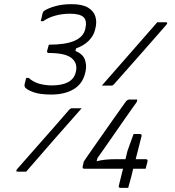

<svg xmlns="http://www.w3.org/2000/svg" viewBox="-20 -817 840 924"><path d="M470 -405Q538 -482 604 -558Q670 -634 737 -710H777Q791 -710 780 -697Q718 -626 655 -554.5Q592 -483 529 -412Q523 -405 517 -405ZM597 87H560Q549 87 552 76L572 -5H386Q375 -5 378 -16L383 -39Q383 -40 397 -60Q411 -80 433.5 -112.5Q456 -145 481.5 -181Q507 -217 530 -250Q553 -283 569 -305Q585 -327 587 -330Q592 -335 595.5 -336.5Q599 -338 603 -338H641L638 -326Q636 -323 620.5 -301.5Q605 -280 582.5 -247.5Q560 -215 534.5 -178.5Q509 -142 486.5 -109.5Q464 -77 449 -56L445 -41Q464 -46 486.5 -48.5Q509 -51 541 -51H584L593 -89Q594 -92 600 -109Q606 -126 613 -145Q620 -164 623 -172H653Q664 -172 661 -161L633 -51H681Q692 -51 690 -40Q688 -33 685.5 -23Q683 -13 681 -5H621L611 36Q609 43 604 61Q599 79 597 87ZM373 -296Q306 -220 239 -144Q172 -68 106 9H66Q52 9 63 -4Q125 -75 188.5 -146.5Q252 -218 313 -289Q320 -296 326 -296ZM437 -672Q430 -644 406.5 -620.5Q383 -597 346 -584L343 -572Q379 -557 388.5 -530Q398 -503 392 -475L390 -466Q378 -414 335 -388Q292 -362 227 -362Q173 -362 142 -373Q111 -384 101 -396Q97 -402 98 -410L106 -442H118Q139 -423 167.5 -414.5Q196 -406 230 -406Q278 -406 307.5 -421.5Q337 -437 345 -471Q355 -512 325 -537Q295 -562 215 -562Q204 -562 207 -573Q209 -581 211 -587.5Q213 -594 215 -602Q295 -602 338 -620.5Q381 -639 390 -676Q400 -716 383 -733.5Q366 -751 317 -751Q279 -751 245 -741.5Q211 -732 188 -715H176Q178 -723 180.5 -733Q183 -743 184 -750Q186 -755 187.5 -759Q189 -763 196 -767Q213 -778 247 -787.5Q281 -797 325 -797Q376 -797 403.5 -780.5Q431 -764 439 -737.5Q447 -711 439 -680Z"/></svg>

Font: Recursive Sn Lnr St Lt
Style: Italic
Weight: 300
Italic angle: -15°
Version: Version 1.079;hotconv 1.0.112;makeotfexe 2.5.65598; ttfautoh